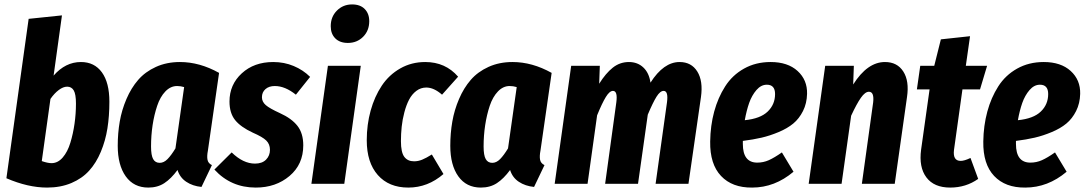

<svg xmlns="http://www.w3.org/2000/svg" viewBox="-20 -827 4882 864"><path d="M344.2 -547.9Q404.8 -547.9 438.5 -501.5Q472.2 -455.1 472.2 -369.1Q472.2 -304.7 463.4 -249.3Q454.6 -193.8 433.8 -144Q413.1 -94.2 381.3 -59.1Q349.6 -23.9 301.3 -3.4Q252.9 17.1 191.9 17.1Q106 17.1 8.8 -24.9L108.9 -742.2L258.8 -757.8L221.2 -486.8Q274.4 -547.9 344.2 -547.9ZM282.2 -437Q264.6 -437 244.6 -422.1Q224.6 -407.2 207 -381.8L168 -102.1Q194.8 -92.8 211.9 -92.8Q240.2 -92.8 262.2 -118.2Q284.2 -143.6 296.6 -184.6Q309.1 -225.6 315.4 -270.5Q321.8 -315.4 321.8 -360.8Q321.8 -403.3 311.8 -420.2Q301.8 -437 282.2 -437Z M789.6 -547.9Q878.4 -547.9 965.8 -499L915.5 -148.9Q910.6 -124 913.8 -107.9Q917 -91.8 933.6 -84L886.7 14.2Q847.2 10.3 818.4 -8.8Q789.6 -27.8 778.8 -62Q750 -22.9 719.5 -2.9Q689 17.1 647.5 17.1Q582 17.1 545.9 -33.4Q509.8 -84 509.8 -170.9Q509.8 -227.5 518.8 -279.8Q527.8 -332 549.1 -381.6Q570.3 -431.2 601.8 -467.5Q633.3 -503.9 681.6 -525.9Q730 -547.9 789.6 -547.9ZM776.9 -439.9Q747.6 -439.9 724.1 -415.5Q700.7 -391.1 687.3 -350.8Q673.8 -310.5 666.7 -263.9Q659.7 -217.3 659.7 -168Q659.7 -127.9 669.2 -111.1Q678.7 -94.2 698.7 -94.2Q717.3 -94.2 733.9 -111.1Q750.5 -127.9 769.5 -159.2L808.6 -435.1Q792.5 -439.9 776.9 -439.9Z M1209.5 -547.9Q1258.8 -547.9 1301.5 -530Q1344.2 -512.2 1375.5 -481L1311.5 -400.9Q1262.7 -439.9 1216.8 -439.9Q1190.4 -439.9 1174.6 -426Q1158.7 -412.1 1158.7 -389.2Q1158.7 -369.1 1176 -354Q1193.4 -338.9 1239.7 -317.9Q1292.5 -293.9 1318.6 -260.5Q1344.7 -227.1 1344.7 -172.9Q1344.7 -87.4 1283 -35.2Q1221.2 17.1 1130.9 17.1Q1019 17.1 944.8 -64L1022.5 -141.1Q1074.2 -90.8 1127.4 -90.8Q1159.7 -90.8 1177.2 -108.6Q1194.8 -126.5 1194.8 -152.8Q1194.8 -178.2 1178.2 -194.6Q1161.6 -210.9 1117.7 -230Q1063 -255.4 1037.8 -286.9Q1012.7 -318.4 1012.7 -370.1Q1012.7 -446.3 1068.1 -497.1Q1123.5 -547.9 1209.5 -547.9Z M1545.4 -633.8Q1509.3 -633.8 1488.8 -654.3Q1468.3 -674.8 1468.3 -709Q1468.3 -751.5 1496.1 -779.3Q1523.9 -807.1 1564.5 -807.1Q1601.1 -807.1 1621.3 -786.4Q1641.6 -765.6 1641.6 -731.9Q1641.6 -689 1614 -661.4Q1586.4 -633.8 1545.4 -633.8ZM1603.5 -530.8 1529.3 0H1381.3L1455.6 -530.8Z M1893.6 -547.9Q1984.4 -547.9 2041.5 -481.9L1969.2 -400.9Q1932.6 -433.1 1898.4 -433.1Q1873.5 -433.1 1853.5 -418Q1833.5 -402.8 1820.8 -378.4Q1808.1 -354 1799.6 -321.5Q1791 -289.1 1787.6 -256.8Q1784.2 -224.6 1784.2 -191.9Q1784.2 -141.6 1799.3 -121.3Q1814.5 -101.1 1843.3 -101.1Q1861.8 -101.1 1879.6 -108.4Q1897.5 -115.7 1923.3 -131.8L1975.6 -43.9Q1905.3 17.1 1817.4 17.1Q1730 17.1 1680.2 -39.3Q1630.4 -95.7 1630.4 -195.8Q1630.4 -266.1 1647.9 -329.3Q1665.5 -392.6 1698 -441.4Q1730.5 -490.2 1781 -519Q1831.5 -547.9 1893.6 -547.9Z M2286.1 -547.9Q2375 -547.9 2462.4 -499L2412.1 -148.9Q2407.2 -124 2410.4 -107.9Q2413.6 -91.8 2430.2 -84L2383.3 14.2Q2343.8 10.3 2314.9 -8.8Q2286.1 -27.8 2275.4 -62Q2246.6 -22.9 2216.1 -2.9Q2185.5 17.1 2144 17.1Q2078.6 17.1 2042.5 -33.4Q2006.3 -84 2006.3 -170.9Q2006.3 -227.5 2015.4 -279.8Q2024.4 -332 2045.7 -381.6Q2066.9 -431.2 2098.4 -467.5Q2129.9 -503.9 2178.2 -525.9Q2226.6 -547.9 2286.1 -547.9ZM2273.4 -439.9Q2244.1 -439.9 2220.7 -415.5Q2197.3 -391.1 2183.8 -350.8Q2170.4 -310.5 2163.3 -263.9Q2156.2 -217.3 2156.2 -168Q2156.2 -127.9 2165.8 -111.1Q2175.3 -94.2 2195.3 -94.2Q2213.9 -94.2 2230.5 -111.1Q2247.1 -127.9 2266.1 -159.2L2305.2 -435.1Q2289.1 -439.9 2273.4 -439.9Z M3038.1 -547.9Q3091.3 -547.9 3117.9 -505.1Q3144.5 -462.4 3134.3 -390.1L3078.1 0H2930.2L2981.4 -366.2Q2988.3 -418 2966.3 -418Q2950.7 -418 2934.3 -391.8Q2918 -365.7 2895 -311L2851.1 0H2703.1L2753.4 -366.2Q2760.3 -418 2738.3 -418Q2723.1 -418 2706.3 -390.6Q2689.5 -363.3 2667 -308.1L2624 0H2476.1L2550.3 -530.8H2679.2L2676.3 -450.2Q2705.6 -497.1 2737.5 -522.5Q2769.5 -547.9 2810.1 -547.9Q2849.1 -547.9 2875 -523.4Q2900.9 -499 2907.2 -455.1Q2966.3 -547.9 3038.1 -547.9Z M3447.8 -547.9Q3524.9 -547.9 3569.1 -507.6Q3613.3 -467.3 3611.8 -404.8Q3610.8 -361.8 3593.5 -327.4Q3576.2 -293 3549.6 -271Q3522.9 -249 3483.9 -232.7Q3444.8 -216.3 3407 -207.5Q3369.1 -198.7 3322.8 -192.9V-179.2Q3322.8 -95.2 3387.7 -95.2Q3415 -95.2 3439.7 -106.2Q3464.4 -117.2 3498.5 -141.1L3550.8 -54.2Q3466.3 17.1 3364.7 17.1Q3274.9 18.1 3224.6 -35.2Q3174.3 -88.4 3175.8 -189.9Q3176.8 -261.7 3193.8 -324.7Q3210.9 -387.7 3243.2 -438.2Q3275.4 -488.8 3328.1 -518.3Q3380.9 -547.9 3447.8 -547.9ZM3331.5 -286.1Q3401.4 -293 3434.6 -325Q3467.8 -356.9 3467.8 -403.8Q3467.8 -445.8 3430.7 -445.8Q3404.8 -445.8 3384 -421.9Q3363.3 -397.9 3351.3 -364Q3339.4 -330.1 3331.5 -286.1Z M3962.4 -547.9Q4017.6 -547.9 4044.9 -505.1Q4072.3 -462.4 4061.5 -390.1L4006.3 0H3858.4L3909.2 -366.2Q3914.6 -414.1 3890.1 -414.1Q3873 -414.1 3854 -387Q3835 -359.9 3810.1 -306.2L3767.1 0H3619.1L3693.4 -530.8H3822.3L3819.3 -446.8Q3883.3 -547.9 3962.4 -547.9Z M4311 -424.8 4272.9 -151.9Q4267.1 -103 4303.2 -103Q4319.8 -103 4347.2 -116.2L4381.8 -22Q4326.7 17.1 4255.9 17.1Q4183.1 17.1 4148.7 -28.8Q4114.3 -74.7 4125 -153.8L4163.1 -424.8H4106L4121.1 -530.8H4184.1L4213.9 -649.9L4345.2 -664.1L4326.2 -530.8H4421.9L4390.1 -424.8Z M4676.8 -547.9Q4753.9 -547.9 4798.1 -507.6Q4842.3 -467.3 4840.8 -404.8Q4839.8 -361.8 4822.5 -327.4Q4805.2 -293 4778.6 -271Q4752 -249 4712.9 -232.7Q4673.8 -216.3 4636 -207.5Q4598.1 -198.7 4551.8 -192.9V-179.2Q4551.8 -95.2 4616.7 -95.2Q4644 -95.2 4668.7 -106.2Q4693.4 -117.2 4727.5 -141.1L4779.8 -54.2Q4695.3 17.1 4593.8 17.1Q4503.9 18.1 4453.6 -35.2Q4403.3 -88.4 4404.8 -189.9Q4405.8 -261.7 4422.9 -324.7Q4439.9 -387.7 4472.2 -438.2Q4504.4 -488.8 4557.1 -518.3Q4609.9 -547.9 4676.8 -547.9ZM4560.5 -286.1Q4630.4 -293 4663.6 -325Q4696.8 -356.9 4696.8 -403.8Q4696.8 -445.8 4659.7 -445.8Q4633.8 -445.8 4613 -421.9Q4592.3 -397.9 4580.3 -364Q4568.4 -330.1 4560.5 -286.1Z"/></svg>

Font: Fira Sans Compressed
Style: Bold Italic
Weight: 700
Width: 3
Italic angle: -8°
Designer: Carrois Corporate & Edenspiekermann AG
Foundry: Carrois Corporate GbR & Edenspiekermann AG
Version: Version 4.203;PS 004.203;hotconv 1.0.88;makeotf.lib2.5.64775